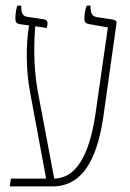

<svg xmlns="http://www.w3.org/2000/svg" viewBox="-20 -667 465 687"><path d="M15 0H168C288 0 333 -122 352 -265L397 -585C398 -591 393 -595 384 -597L325 -606C311 -609 304 -618 304 -642V-647H291C287 -642 282 -620 282 -602C282 -584 288 -583 303 -580L366 -569L322 -262C299 -104 249 -29 174 -28L115 -341C97 -439 103 -536 106 -573L147 -567C149 -571 150 -578 150 -583C150 -592 146 -596 137 -598L77 -607C63 -609 56 -618 56 -642V-647H43C39 -642 35 -620 35 -602C35 -584 41 -582 55 -580L84 -576C72 -505 73 -412 88 -335L145 -28H19Z"/></svg>

Font: Noto Serif Hebrew Condensed Thin
Style: Regular
Weight: 100
Width: 3
Designer: Monotype Design Team
Foundry: Monotype Imaging Inc.
Version: Version 2.004